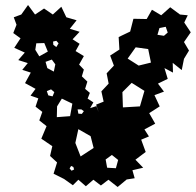

<svg xmlns="http://www.w3.org/2000/svg" viewBox="-20 -738 782 767"><path d="M236 -23 194 -44 208 -89 180 -115 189 -154 145 -184 166 -234 137 -257 149 -291 122 -312 133 -345 102 -356 122 -383 80 -406 103 -448 69 -459 91 -486 53 -498 79 -528 37 -547 62 -585 33 -606 46 -639 35 -669 65 -680 92 -718 120 -680 156 -704 191 -680 225 -711 245 -669 286 -657 259 -623 298 -611 270 -581 298 -563 282 -534 315 -514 296 -480 315 -460 307 -433 329 -412 320 -383 339 -367 330 -344 353 -329 340 -306 365 -314 374 -290 364 -320 394 -332 385 -373 414 -404 406 -445 435 -476 420 -516 457 -540 454 -590 500 -612 513 -663 566 -662 587 -699 624 -677 660 -709 699 -680 730 -677 716 -648 742 -609 715 -570 735 -536 715 -503 706 -458 670 -487 671 -448 637 -466 650 -423 611 -404 635 -372 597 -358 618 -313 576 -286 600 -244 557 -221 575 -193 544 -180 562 -131 521 -100 552 -68 509 -58 518 -26 486 -21 450 9 413 -20 383 3 353 -20 323 6 293 -20 271 2ZM642 -631 617 -626 609 -599 635 -595 650 -608ZM205 -575 192 -572 193 -559 205 -550 214 -565ZM157 -566 125 -565 121 -539 137 -513 171 -532ZM572 -542 522 -549 490 -504 534 -476 583 -488ZM187 -500 162 -491 169 -466 195 -452 201 -481ZM557 -375 506 -407 469 -370 471 -309 539 -313ZM197 -370 184 -381 167 -374 173 -357 190 -353ZM269 -324 227 -344 208 -313 207 -270 260 -274ZM305 -301H290L293 -284L307 -283L315 -294ZM342 -194 293 -222 281 -167 302 -113 354 -147ZM427 -119 402 -101 408 -68 443 -66 452 -99ZM273 -71 264 -75 258 -65 266 -56 276 -61Z"/></svg>

Font: Rubik Gemstones
Style: Regular
Weight: 400
Designer: Hubert and Fischer, NaN
Foundry: Hubert and Fischer, NaN
Version: Version 2.200